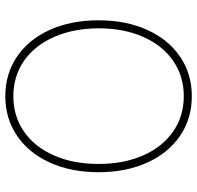

<svg xmlns="http://www.w3.org/2000/svg" viewBox="-30 -728 767 748"><g transform="rotate(-90 354.0 -353.5)"><path d="M353.5 9.8Q266.6 9.8 199.5 -35.9Q132.3 -81.5 95 -164.1Q57.6 -246.6 57.6 -353.5Q57.6 -460.4 95 -543Q132.3 -625.5 199.7 -671.1Q267.1 -716.8 353.5 -716.8Q440.4 -716.8 507.6 -671.4Q574.7 -626 612.1 -543.5Q649.4 -460.9 649.4 -353.5Q649.4 -246.6 612.1 -164.1Q574.7 -81.5 507.6 -35.9Q440.4 9.8 353.5 9.8ZM353.5 -685.5Q276.4 -685.5 216.6 -644.5Q156.7 -603.5 123.3 -528.1Q89.8 -452.6 89.8 -353.5Q89.8 -255.4 123 -179.9Q156.2 -104.5 216.1 -63Q275.9 -21.5 353.5 -21.5Q431.2 -21.5 491.2 -62.7Q551.3 -104 584.7 -179.4Q618.2 -254.9 618.2 -353.5Q617.7 -452.1 584.2 -527.6Q550.8 -603 491 -644.3Q431.2 -685.5 353.5 -685.5Z"/></g></svg>

Font: Pretendard Thin
Style: Regular
Weight: 100
Designer: Base glyphs from Inter by Rasmus Andersson; Hangeul glyphs from Noto Sans CJK(Source Han Sans) by Jang Soo-young and Kan
Foundry: Kil Hyung-jin
Version: Version 1.309